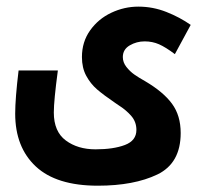

<svg xmlns="http://www.w3.org/2000/svg" viewBox="-20 -570 640 594"><path d="M27 -218.5Q27 -265 37.5 -352H159Q146.5 -258.5 146.5 -222Q146.5 -163 183.5 -135.5Q220.5 -108 275.5 -108Q331 -108 366.5 -121.5Q402 -135 402 -168Q402 -193 386.2 -211.2Q370.5 -229.5 346 -245L336.5 -251.5Q300.5 -276 280.2 -293.5Q260 -311 246.8 -335.5Q233.5 -360 233.5 -393.5Q233.5 -440.5 258.8 -476Q284 -511.5 324.2 -530.5Q364.5 -549.5 408 -549.5Q453 -549.5 494.8 -533Q536.5 -516.5 570 -493L521 -402.5Q492.5 -424 472 -433Q451.5 -442 427.5 -442Q402.5 -442 381.2 -429.5Q360 -417 360 -393.5Q360 -377 371 -363Q382 -349 395.5 -339.5Q409 -330 429.5 -318.5Q485.5 -285.5 512.2 -249Q539 -212.5 539 -158.5Q539 -65 466.8 -30.2Q394.5 4.5 282.5 4.5Q154.5 4.5 90.8 -55Q27 -114.5 27 -218.5Z"/></svg>

Font: JuliaMono ExtraBold
Style: Italic
Weight: 800
Italic angle: -9°
Monospace: yes
Designer: cormullion
Foundry: corm
Version: Version 0.057; ttfautohint (v1.8.4)